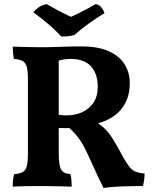

<svg xmlns="http://www.w3.org/2000/svg" viewBox="-20 -906 742 935"><path d="M484 9Q470 -19 458.5 -43Q447 -67 437 -90Q427 -113 415 -138Q399 -174 384.5 -200Q370 -226 351.5 -248Q333 -270 306 -293L346 -283Q319 -282 298 -282Q277 -282 253 -283L258 -348Q273 -346 283 -345Q293 -344 302 -344Q344 -344 378.5 -359Q413 -374 434.5 -405Q456 -436 456 -484Q456 -546 423.5 -582.5Q391 -619 323 -619Q305 -619 290.5 -616.5Q276 -614 259 -609L266 -636V-164Q266 -120 271.5 -97.5Q277 -75 289.5 -67.5Q302 -60 323 -58Q326 -49 327.5 -31.5Q329 -14 329 3Q309 2 281.5 1.5Q254 1 226.5 0.5Q199 0 181 0Q147 0 109.5 0.5Q72 1 42 3Q42 -16 43.5 -31Q45 -46 49 -58Q76 -60 90.5 -68Q105 -76 110.5 -97.5Q116 -119 116 -158V-520Q116 -560 110.5 -580Q105 -600 90.5 -608.5Q76 -617 48 -619Q45 -631 43.5 -649.5Q42 -668 42 -679Q65 -678 105.5 -677Q146 -676 190 -676Q224 -676 274 -678Q324 -680 377 -680Q459 -680 511 -656Q563 -632 587.5 -591.5Q612 -551 612 -501Q612 -444 589 -402Q566 -360 525 -334.5Q484 -309 431 -300L446 -313Q475 -295 494 -275.5Q513 -256 532 -225.5Q551 -195 579 -142Q596 -112 609 -95Q622 -78 639.5 -70.5Q657 -63 684 -61Q684 -44 682 -29.5Q680 -15 676 0Q618 0 568 2Q518 4 484 9ZM279 -728Q253 -756 218.5 -786Q184 -816 142 -846Q153 -860 168.5 -870.5Q184 -881 207 -886Q233 -871 265 -854Q297 -837 326 -824Q342 -831 364 -842Q386 -853 408.5 -865Q431 -877 446 -886Q464 -883 474.5 -869Q485 -855 489 -842Q452 -820 412.5 -791.5Q373 -763 343 -736Q328 -731 312 -729.5Q296 -728 279 -728Z"/></svg>

Font: Vollkorn
Style: Bold
Weight: 700
Designer: Friedrich Althausen
Foundry: Friedrich Althausen
Version: Version 5.000